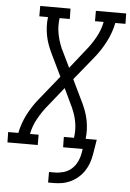

<svg xmlns="http://www.w3.org/2000/svg" viewBox="-91 -780 691 1017"><g transform="rotate(5 254.5 -271.0)"><path d="M235 193H204V137H234Q257 137 280.5 130.5Q304 124 322.5 108Q341 92 352 69.5Q363 47 367 24L371 0H267L266 -55H320Q326 -96 319.5 -135Q313 -174 297 -209L296 -210L297 -211Q296 -213 295 -214.5Q294 -216 293 -218L248 -313L167 -212Q138 -177 116 -137Q94 -97 86 -55H132V0H-29L-30 -55H24Q34 -106 59 -155Q84 -204 120 -247L220 -371L161 -493Q151 -514 143 -536.5Q135 -559 130.5 -582.5Q126 -606 125 -630.5Q124 -655 127 -680H81V-735H242L243 -680H189Q183 -639 190 -600Q197 -561 212 -526L213 -525L212 -524Q213 -522 214 -520.5Q215 -519 216 -517L262 -422L342 -523Q371 -558 393 -598Q415 -638 423 -680H377V-735H538L539 -680H485Q475 -629 450 -580Q425 -531 390 -488L289 -364L348 -242Q358 -221 366 -198.5Q374 -176 378.5 -152.5Q383 -129 384 -104.5Q385 -80 382 -55H441L428 24Q424 47 416.5 69Q409 91 396 111Q383 131 364.5 147.5Q346 164 324 174.5Q302 185 279.5 189Q257 193 235 193Z"/></g></svg>

Font: Iosevka Curly Slab Light
Style: Italic
Weight: 300
Italic angle: -9°
Monospace: yes
Designer: Belleve Invis
Foundry: Belleve Invis
Version: Version 22.1.2; ttfautohint (v1.8.4)